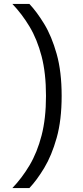

<svg xmlns="http://www.w3.org/2000/svg" viewBox="-20 -808 422 981"><path d="M295 -318Q295 -194 269.5 -103.5Q244 -13 206 50Q168 113 130 153H43Q92 102 131 36.5Q170 -29 192.5 -116Q215 -203 215 -318Q215 -434 192.5 -520.5Q170 -607 131 -672Q92 -737 43 -788H130Q168 -748 206 -685.5Q244 -623 269.5 -532.5Q295 -442 295 -318Z"/></svg>

Font: 42dot Sans
Style: Regular
Weight: 400
Designer: 42dot
Version: Version 1.000